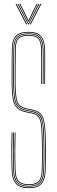

<svg xmlns="http://www.w3.org/2000/svg" viewBox="-20 -970 296 995"><path d="M130.5 -11Q92 -11 74.9 -27.8Q57.8 -44.5 56.5 -88.5Q55.5 -128.5 55.1 -159.2Q54.8 -190 55.2 -219.1Q55.8 -248.2 56.5 -283H60.5Q59.2 -234.8 59 -190.8Q58.8 -146.8 60.5 -88.5Q61.8 -45.8 78 -30.4Q94.2 -15 130.5 -15Q164.8 -15 180.1 -30.9Q195.5 -46.8 196.5 -88.5Q197.5 -123 197.9 -147.1Q198.2 -171.2 197.9 -197.8Q197.5 -224.2 196.5 -265.5Q195.5 -309.8 191 -333.2Q186.5 -356.8 175.6 -367.2Q164.8 -377.8 144 -382.5L111.5 -389Q80.5 -396.5 65.8 -412.6Q51 -428.8 46.2 -457Q41.5 -485.2 40.5 -529Q39.8 -566.2 40.6 -616.8Q41.5 -667.2 41.5 -713Q41.5 -762.5 61.9 -783.8Q82.2 -805 129.5 -805Q172.2 -805 192.1 -783.6Q212 -762.2 213.5 -712Q214 -688 214.2 -643.6Q214.5 -599.2 213.5 -535H209.5Q210.2 -590.2 210.2 -637.8Q210.2 -685.2 209.5 -711.8Q208.2 -761.8 188.6 -781.4Q169 -801 129.5 -801Q84 -801 64.8 -780.9Q45.5 -760.8 45.5 -713Q45.5 -667.2 44.6 -616.8Q43.8 -566.2 44.5 -529Q45.5 -485.5 50 -458Q54.5 -430.5 68.6 -415.4Q82.8 -400.2 112.5 -393L144.8 -386.5Q166.8 -381.5 178.4 -370.4Q190 -359.2 194.8 -334.9Q199.5 -310.5 200.5 -265.5Q201.5 -224.2 201.9 -198.1Q202.2 -172 201.9 -148Q201.5 -124 200.5 -88.5Q199.2 -45.8 183.5 -28.4Q167.8 -11 130.5 -11ZM130.5 -3Q89.8 -3 69.8 -21.4Q49.8 -39.8 48.5 -88.2Q47.5 -128 47.1 -158.9Q46.8 -189.8 47.2 -219Q47.8 -248.2 48.5 -283H52.5Q51.2 -235 51 -190.9Q50.8 -146.8 52.5 -88.2Q53.8 -43.8 71.4 -25.4Q89 -7 130.5 -7Q169.2 -7 186.2 -25.5Q203.2 -44 204.5 -88.5Q205.5 -122.8 205.9 -147.1Q206.2 -171.5 205.9 -198.2Q205.5 -225 204.5 -265.8Q203.5 -311.5 198.4 -336.6Q193.2 -361.8 180.9 -373.4Q168.5 -385 145.8 -390.2L113.5 -396.8Q85 -403.8 71.5 -418Q58 -432.2 53.8 -458.9Q49.5 -485.5 48.5 -529.2Q47.8 -566.2 48.6 -616.8Q49.5 -667.2 49.5 -713Q49.5 -759 67.6 -778Q85.8 -797 129.5 -797Q168 -797 186.1 -778.5Q204.2 -760 205.5 -711.8Q206.2 -685.5 206.2 -637.6Q206.2 -589.8 205.5 -535H201.5Q202.2 -590.2 202.2 -637.8Q202.2 -685.2 201.5 -711.8Q200.2 -756.5 184 -774.8Q167.8 -793 129.5 -793Q87.2 -793 70.4 -775.4Q53.5 -757.8 53.5 -713Q53.5 -667 52.6 -616.6Q51.8 -566.2 52.5 -529.2Q53.5 -481.8 58.6 -456Q63.8 -430.2 76.8 -418.5Q89.8 -406.8 114.2 -400.8L146.8 -394.2Q187.8 -384.8 197.4 -355.5Q207 -326.2 208.5 -265.8Q209.5 -224.5 209.9 -198.6Q210.2 -172.8 209.9 -148.6Q209.5 -124.5 208.5 -88.2Q207.2 -40.8 188.5 -21.9Q169.8 -3 130.5 -3ZM130.5 5Q85.2 5 63.6 -16.2Q42 -37.5 40.5 -88Q39.5 -126.2 39.1 -155.9Q38.8 -185.5 39.1 -215.1Q39.5 -244.8 40.5 -283H44.5Q43.2 -235 43 -190.8Q42.8 -146.5 44.5 -88.2Q45.8 -38.2 67 -18.6Q88.2 1 130.5 1Q172.8 1 192 -20Q211.2 -41 212.5 -88.2Q213.5 -122.5 213.9 -146.8Q214.2 -171 213.9 -197.8Q213.5 -224.5 212.5 -265.8Q211 -326.2 200.9 -357.1Q190.8 -388 147.5 -398L115.2 -404.5Q92 -410.2 79.6 -421.4Q67.2 -432.5 62.4 -457.5Q57.5 -482.5 56.5 -529.2Q55.8 -566.2 56.6 -616.6Q57.5 -667 57.5 -713Q57.5 -756 73.2 -772.5Q89 -789 129.5 -789Q165.5 -789 180.9 -772.2Q196.2 -755.5 197.5 -711.5Q198.2 -685 198.2 -637.4Q198.2 -589.8 197.5 -535H193.5Q194.2 -590.2 194.2 -637.6Q194.2 -685 193.5 -711.5Q192.5 -754 177.8 -769.5Q163 -785 129.5 -785Q90.8 -785 76.1 -769.5Q61.5 -754 61.5 -713Q61.5 -667 60.6 -616.6Q59.8 -566.2 60.5 -529.5Q61.5 -483.8 66 -459.5Q70.5 -435.2 82.2 -424.6Q94 -414 116.2 -408.5L148.5 -402Q193.5 -391.5 204.2 -359.1Q215 -326.8 216.5 -266Q217.5 -224.5 217.9 -198.2Q218.2 -172 217.9 -147.8Q217.5 -123.5 216.5 -88Q215 -38.5 194.5 -16.8Q174 5 130.5 5ZM60.5 -949.8H65.5L120.5 -844H115.5ZM70.5 -949.8H75.5L122.5 -857.8L126.5 -849.5H128.5L132.5 -857.8L179.5 -949.8H184.5L129.5 -844H125.5ZM80.5 -949.8H85.5L123 -873.8L126.5 -864H128.5L132 -873.8L169.5 -949.8H174.5L134.5 -869.2L129.5 -858.2H125.5L120.5 -869.2ZM189.5 -949.8H194.5L139.5 -844H134.5Z"/></svg>

Font: Big Shoulders Inline Display Thin
Style: Regular
Weight: 100
Designer: Patric King
Foundry: XO Type Co
Version: Version 1.000